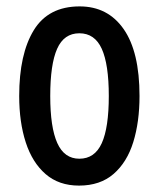

<svg xmlns="http://www.w3.org/2000/svg" viewBox="-20 -636 496 600"><path d="M416 -336Q416 -255 396.5 -192Q377 -129 335 -92.5Q293 -56 227 -56Q164 -56 122.5 -92Q81 -128 60.5 -191Q40 -254 40 -336Q40 -467 85.5 -541.5Q131 -616 229 -616Q317 -616 366.5 -545Q416 -474 416 -336ZM137 -336Q137 -238 159 -189Q181 -140 228 -140Q276 -140 298 -188.5Q320 -237 320 -336Q320 -435 298 -483.5Q276 -532 228 -532Q180 -532 158.5 -483.5Q137 -435 137 -336Z"/></svg>

Font: Noto Sans Malayalam UI ExtraCondensed Medium
Style: Regular
Weight: 500
Width: 2
Designer: Jelle Bosma - Monotype Design Team
Foundry: Monotype Imaging Inc.
Version: Version 2.104; ttfautohint (v1.8.4.7-5d5b)